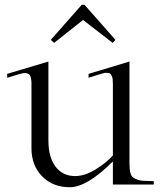

<svg xmlns="http://www.w3.org/2000/svg" viewBox="-20 -767 674 798"><path d="M9.8 -443.8V-460L181.2 -511.2V-183.1Q181.2 -112.8 211.2 -74Q241.2 -35.2 292 -35.2Q332.5 -35.2 377.2 -62.7Q421.9 -90.3 449.2 -121.1V-418.9Q449.2 -430.2 448.2 -438Q447.3 -445.8 444.6 -451.2Q441.9 -456.5 439.5 -459.7Q437 -462.9 430.9 -463.6Q424.8 -464.4 420.4 -464.4Q416 -464.4 406.7 -461.9Q397.5 -459.5 390.6 -457.3Q383.8 -455.1 370.6 -450.9Q357.4 -446.8 348.1 -443.8V-460L518.1 -511.2V-86.9Q518.1 -61 522.5 -46.1Q526.9 -31.2 540.8 -24.7Q554.7 -18.1 565.4 -16.6Q576.2 -15.1 603 -14.6Q613.8 -14.2 619.1 -14.2V0H449.2V-96.2Q341.8 11.2 270 11.2Q199.7 11.2 155.3 -33.9Q110.8 -79.1 110.8 -150.9V-418.9Q110.8 -431.2 109.1 -439.7Q107.4 -448.2 104.7 -453.4Q102.1 -458.5 96.2 -460.7Q90.3 -462.9 85.7 -463.4Q81.1 -463.9 71 -461.7Q61 -459.5 54 -457.3Q46.9 -455.1 33 -450.7Q19 -446.3 9.8 -443.8ZM190.9 -601.1 205.1 -588.9 325.2 -684.1 448.2 -588.9 460 -601.1 331.1 -747.1H319.8Z"/></svg>

Font: Ortica Linear Light
Style: Regular
Weight: 300
Designer: Benedetta Bovani
Foundry: Collletttivo
Version: Version 2.000;Glyphs 3.1.2 (3151)